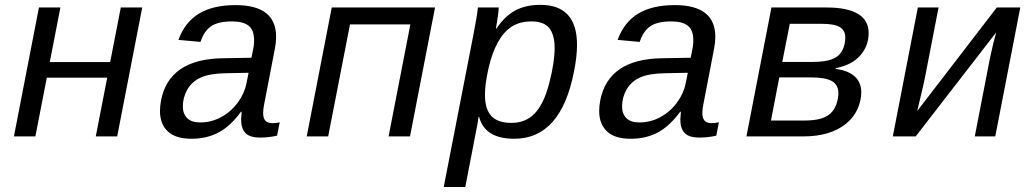

<svg xmlns="http://www.w3.org/2000/svg" viewBox="-20 -559 4241 787"><path d="M227.5 -528.3 184.1 -304.7H431.6L475.1 -528.3H563L460.4 0H372.6L419.4 -240.7H171.9L125 0H37.1L139.6 -528.3Z M1097.2 -54.2Q1110.4 -54.2 1126.5 -57.6L1115.7 -2.9Q1081.5 4.9 1046.4 4.9Q1003.9 4.9 986.1 -13.7Q968.3 -32.2 968.3 -69.3L970.7 -101.1H967.8Q924.3 -41.5 875.7 -15.9Q827.1 9.8 764.6 9.8Q699.7 9.8 667.7 -20.5Q635.7 -50.8 635.7 -104Q635.7 -124 640.1 -147.5Q673.3 -317.9 895.5 -320.3L1010.7 -322.3Q1019 -361.8 1020.3 -372.3Q1021.5 -382.8 1021.5 -394.5Q1021.5 -436 999 -453.6Q976.6 -471.2 931.6 -471.2Q875 -471.2 845.9 -451.9Q816.9 -432.6 801.8 -387.2L711.4 -395.5Q737.8 -468.3 795.7 -503.2Q853.5 -538.1 945.8 -538.1Q1111.8 -538.1 1111.8 -407.7Q1111.8 -385.7 1106.9 -360.4L1063 -132.8Q1058.6 -111.8 1058.6 -95.7Q1058.6 -75.2 1067.4 -64.7Q1076.2 -54.2 1097.2 -54.2ZM800.3 -57.1Q846.7 -57.1 887.2 -79.3Q927.7 -101.6 955.1 -139.2Q982.4 -176.8 990.2 -217.3L999 -260.7L905.8 -258.8Q839.8 -257.8 803.5 -241.5Q767.1 -225.1 748.3 -192.6Q729.5 -160.2 729.5 -122.6Q729.5 -92.3 747.3 -74.7Q765.1 -57.1 800.3 -57.1Z M1763.2 -528.3 1660.6 0H1572.8L1662.1 -459H1414.6L1325.2 0H1237.3L1339.8 -528.3Z M2087.9 9.8Q1967.3 9.8 1943.8 -80.1H1941.4Q1941.4 -75.2 1937.5 -52.7Q1933.6 -30.3 1887.2 207.5H1798.8L1920.9 -418.9Q1934.1 -485.4 1939 -528.3H2024.4Q2024.4 -518.6 2020 -487.5Q2015.6 -456.5 2012.7 -441.4H2014.6Q2048.8 -492.7 2091.6 -515.9Q2134.3 -539.1 2194.8 -539.1Q2345.2 -539.1 2345.2 -375Q2345.2 -328.6 2333 -266.6Q2279.3 9.8 2087.9 9.8ZM2253.4 -362.8Q2253.4 -415.5 2231.7 -443.4Q2210 -471.2 2158.7 -471.2Q2111.3 -471.2 2078.4 -450.4Q2045.4 -429.7 2021.2 -386.5Q1997.1 -343.3 1982.4 -279.1Q1967.8 -214.8 1967.8 -170.9Q1967.8 -111.8 1994.1 -83.5Q2020.5 -55.2 2076.7 -55.2Q2133.8 -55.2 2171.1 -93.3Q2208.5 -131.3 2231 -216.8Q2253.4 -302.2 2253.4 -362.8Z M2897.5 -54.2Q2910.6 -54.2 2926.8 -57.6L2916 -2.9Q2881.8 4.9 2846.7 4.9Q2804.2 4.9 2786.4 -13.7Q2768.6 -32.2 2768.6 -69.3L2771 -101.1H2768.1Q2724.6 -41.5 2676 -15.9Q2627.4 9.8 2564.9 9.8Q2500 9.8 2468 -20.5Q2436 -50.8 2436 -104Q2436 -124 2440.4 -147.5Q2473.6 -317.9 2695.8 -320.3L2811 -322.3Q2819.3 -361.8 2820.6 -372.3Q2821.8 -382.8 2821.8 -394.5Q2821.8 -436 2799.3 -453.6Q2776.9 -471.2 2731.9 -471.2Q2675.3 -471.2 2646.2 -451.9Q2617.2 -432.6 2602.1 -387.2L2511.7 -395.5Q2538.1 -468.3 2595.9 -503.2Q2653.8 -538.1 2746.1 -538.1Q2912.1 -538.1 2912.1 -407.7Q2912.1 -385.7 2907.2 -360.4L2863.3 -132.8Q2858.9 -111.8 2858.9 -95.7Q2858.9 -75.2 2867.7 -64.7Q2876.5 -54.2 2897.5 -54.2ZM2600.6 -57.1Q2647 -57.1 2687.5 -79.3Q2728 -101.6 2755.4 -139.2Q2782.7 -176.8 2790.5 -217.3L2799.3 -260.7L2706.1 -258.8Q2640.1 -257.8 2603.8 -241.5Q2567.4 -225.1 2548.6 -192.6Q2529.8 -160.2 2529.8 -122.6Q2529.8 -92.3 2547.6 -74.7Q2565.4 -57.1 2600.6 -57.1Z M3367.7 -528.3Q3453.6 -528.3 3497.1 -502Q3540.5 -475.6 3540.5 -423.8Q3540.5 -370.1 3505.6 -331.1Q3470.7 -292 3405.8 -279.8L3405.3 -276.4Q3456.5 -270 3483.4 -245.6Q3510.3 -221.2 3510.3 -180.7Q3510.3 -146 3494.6 -111.6Q3479 -77.1 3447.8 -51.8Q3416.5 -26.4 3372.8 -13.2Q3329.1 0 3276.4 0H3039.6L3142.1 -528.3ZM3140.1 -64.9H3274.9Q3314 -64.9 3340.1 -71.5Q3366.2 -78.1 3382.8 -92.8Q3399.4 -107.4 3408 -131.1Q3416.5 -154.8 3416.5 -177.2Q3416.5 -211.9 3389.6 -226.8Q3362.8 -241.7 3303.2 -241.7H3174.3ZM3217.3 -461.4 3186.5 -305.2H3311.5Q3361.8 -305.2 3390.9 -316.4Q3419.9 -327.6 3432.4 -352.1Q3444.8 -376.5 3444.8 -404.8Q3444.8 -434.1 3422.6 -447.8Q3400.4 -461.4 3349.1 -461.4Z M3827.1 -528.3 3771 -239.3Q3768.6 -224.6 3739.7 -104L4065.9 -528.3H4162.1L4059.6 0H3975.6L4038.1 -322.3Q4051.8 -387.2 4063.5 -426.3L3733.4 0H3639.6L3742.2 -528.3Z"/></svg>

Font: Liberation Mono
Style: Italic
Weight: 400
Italic angle: -12°
Monospace: yes
Designer: Steve Matteson
Foundry: Ascender Corporation
Version: Version 2.1.5